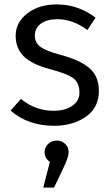

<svg xmlns="http://www.w3.org/2000/svg" viewBox="-20 -558 506 870"><path d="M291 132Q291 154 266 206L225 292H176L206 176Q182 158 182 132Q182 110 198 94.5Q214 79 237 79Q260 79 275.5 94Q291 109 291 132ZM237 -538Q334 -538 413 -478L376 -422Q310 -471 240 -471Q193 -471 165.5 -451Q138 -431 138 -397Q138 -364 163.5 -345.5Q189 -327 255 -309Q343 -286 385.5 -249Q428 -212 428 -146Q428 -70 369 -29Q310 12 225 12Q107 12 28 -57L75 -110Q140 -56 223 -56Q275 -56 307.5 -78.5Q340 -101 340 -138Q340 -181 314 -202Q288 -223 209 -244Q125 -266 88 -302.5Q51 -339 51 -396Q51 -457 104 -497.5Q157 -538 237 -538Z"/></svg>

Font: FiraSans
Style: Regular
Weight: 350
Designer: Carrois Corporate & Edenspiekermann AG
Foundry: Carrois Corporate GbR & Edenspiekermann AG
Version: Version 3.106;PS 003.106;hotconv 1.0.70;makeotf.lib2.5.58329